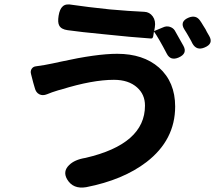

<svg xmlns="http://www.w3.org/2000/svg" viewBox="-20 -810 1020 878"><path d="M287 10Q266 -26 296 -55Q321 -80 371 -88Q643 -151 643 -327Q643 -378 607 -410Q568 -445 501 -445Q403 -445 261 -401Q250 -398 246 -397Q216 -388 195 -379Q175 -371 159.5 -379Q144 -387 139 -408L132 -432L122 -471Q118 -485 125 -495.5Q132 -506 146 -507Q184 -512 221 -520Q232 -522 258 -528Q421 -564 516 -564Q635 -564 707 -501Q781 -435 781 -323Q781 -170 650 -69Q543 13 374 46Q314 56 287 10ZM743 -564Q706 -635 684 -666L681 -646Q679 -632 669 -634Q581 -640 459 -653Q344 -664 289 -672Q260 -676 251 -693Q243 -707 248 -738Q253 -769 267 -781Q281 -794 310 -788Q377 -778 482 -767Q572 -759 640 -756Q664 -755 678.5 -735Q693 -715 688 -685L685 -668L726 -685Q741 -692 756 -687.5Q771 -683 779 -671Q804 -628 819 -600Q838 -565 797 -547Q760 -531 743 -564ZM860 -611Q858 -615 854 -623Q846 -638 841 -646Q838 -651 832.5 -660.5Q827 -670 824 -674Q799 -712 844 -730Q876 -742 894 -717Q900 -709 910 -692Q917 -681 920 -676Q922 -672 926 -664Q934 -651 937 -645Q957 -610 916 -593Q879 -577 860 -611Z"/></svg>

Font: GenSenRounded2 TW B
Style: Regular
Weight: 700
Version: Version 2.000;PS 2;hotconv 16.6.51;makeotf.lib2.5.65220 DEVE